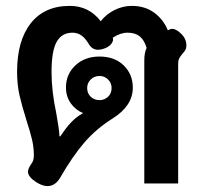

<svg xmlns="http://www.w3.org/2000/svg" viewBox="-20 -623 694 652"><path d="M470 -417Q470 -445 478 -460Q470 -487 454.5 -499.5Q439 -512 413 -512Q389 -512 363 -495Q366 -487 360 -477Q354 -467 339 -460Q324 -454 313 -454Q292 -454 280 -476Q269 -494 256 -503Q243 -512 226 -512Q190 -512 172.5 -481Q155 -450 155 -379Q155 -313 171 -239Q181 -184 182 -160H185Q204 -189 221.5 -207.5Q239 -226 262 -239Q237 -249 220.5 -272Q204 -295 204 -326Q204 -371 236 -401Q268 -431 318 -431Q369 -431 400 -401Q431 -371 431 -325Q431 -264 363 -221Q307 -186 266.5 -139Q226 -92 184 -19Q167 9 141 9Q124 9 102 -5Q75 -23 75 -40Q75 -50 86 -66Q95 -77 95 -95Q95 -122 89 -148Q83 -174 70 -214Q54 -265 46 -300.5Q38 -336 38 -379Q38 -485 84.5 -544Q131 -603 217 -603Q282 -603 322 -551Q341 -575 369 -589Q397 -603 428 -603Q472 -603 503.5 -580Q535 -557 550 -520Q558 -525 565 -525Q576 -525 590 -513Q613 -494 613 -469Q613 -460 609.5 -453.5Q606 -447 600 -441Q593 -433 589 -425.5Q585 -418 585 -406V0H470ZM359 -324Q359 -341 347 -353Q335 -365 318 -365Q300 -365 288 -353Q276 -341 276 -324Q276 -306 288 -294.5Q300 -283 318 -283Q335 -283 347 -294.5Q359 -306 359 -324Z"/></svg>

Font: Niramit SemiBold
Style: Regular
Weight: 600
Designer: Katatrad Aksorn Co.,Ltd.
Foundry: Cadson Demak Co.,Ltd.
Version: Version 1.001; ttfautohint (v1.6)